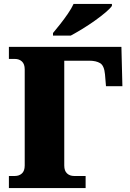

<svg xmlns="http://www.w3.org/2000/svg" viewBox="-20 -951 659 971"><path d="M248 -771V-784Q264 -803 284.5 -829Q305 -855 323.5 -882Q342 -909 352 -931H546V-921Q537 -908 513.5 -888Q490 -868 459 -846Q428 -824 396 -804.5Q364 -785 338 -771ZM25 0V-61H55Q77 -61 91 -74Q105 -87 105 -114V-600Q105 -627 91 -640Q77 -653 55 -653H25V-714H594L599 -515H516L511 -575Q507 -619 486.5 -631.5Q466 -644 431 -644H305V-114Q305 -87 319 -74Q333 -61 355 -61H413V0Z"/></svg>

Font: Noto Serif Black
Style: Regular
Weight: 900
Designer: Monotype Design Team
Foundry: Monotype Imaging Inc.
Version: Version 2.014; ttfautohint (v1.8.4.7-5d5b)